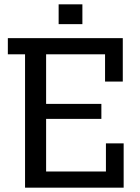

<svg xmlns="http://www.w3.org/2000/svg" viewBox="-20 -866 646 886"><path d="M464.8 -489.6V-615.4H192.8V-386.6H447.8V-317.4H192.8V-74.6H468.8V-204.4H550.6V0H95.6V-615.4H16.2V-690H546.6V-489.6ZM250.6 -754.6V-846H360.2V-754.6Z"/></svg>

Font: Mozilla Headline ExtraLight
Style: Regular
Weight: 200
Designer: Studio DRAMA
Foundry: Studio DRAMA
Version: Version 1.000